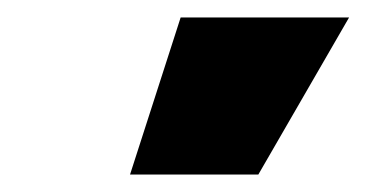

<svg xmlns="http://www.w3.org/2000/svg" viewBox="-20 -840 431 220"><path d="M129 -640H276L380 -820H187Z"/></svg>

Font: Mluvka ExtraBold
Style: Regular
Weight: 800
Designer: Modified by Jiří Krblich, Original typeface by Gumpita Rahayu
Foundry: Gumpita Rahayu & Jiří Krblich
Version: Version 2.000;Glyphs 3.1.1 (3134)